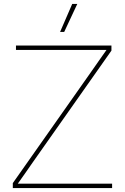

<svg xmlns="http://www.w3.org/2000/svg" viewBox="-20 -960 638 980"><path d="M45.4 0V-25.4L443.4 -590.8Q465.3 -622.1 487.1 -653.3Q508.8 -684.6 530.8 -715.3L531.7 -705.1Q492.7 -705.1 454.3 -705.1Q416 -705.1 377 -705.1H61.5V-727.5H548.8V-701.7L148.9 -133.8Q127.9 -103 106.4 -72.8Q85 -42.5 63.5 -12.2L62.5 -22.5Q100.6 -22.5 139.2 -22.5Q177.7 -22.5 216.3 -22.5H552.2V0ZM286.6 -796.9 348.6 -939.9H374.5L307.6 -796.9Z"/></svg>

Font: Inter 28pt Thin
Style: Regular
Weight: 250
Designer: Rasmus Andersson
Foundry: rsms
Version: Version 4.001;git-66647c0bb